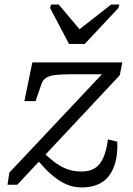

<svg xmlns="http://www.w3.org/2000/svg" viewBox="-20 -811 582 843"><path d="M283 -618H352L500 -776L504 -791H468L309 -667L350 -658L238 -791H204L200 -776ZM339 12Q308 12 281 2Q254 -8 228.5 -26.5Q203 -45 179 -70Q155 -95 129 -126L157 -153Q187 -125 214 -103.5Q241 -82 270.5 -70Q300 -58 337 -58Q372 -58 395 -71.5Q418 -85 432.5 -116Q447 -147 454 -199L495 -189Q497 -138 487 -100Q477 -62 457 -37Q437 -12 407 0Q377 12 339 12ZM56 0H13L21 -53L437 -495L450 -485H297Q253 -485 225.5 -482Q198 -479 183 -469.5Q168 -460 162 -442L136 -367H87L122 -537H517L506 -481Z"/></svg>

Font: Roboto Serif 20pt Light
Style: Italic
Weight: 300
Italic angle: -10°
Version: Version 1.007